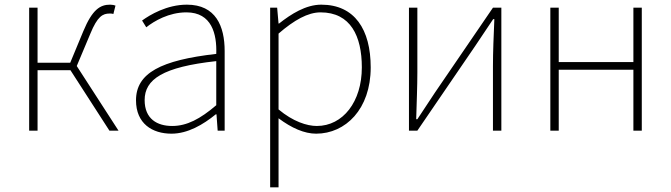

<svg xmlns="http://www.w3.org/2000/svg" viewBox="-20 -560 2876 823"><path d="M309 -277 367 -415C398 -491 421 -502 450 -502C458 -502 460 -502 466 -500L475 -536C471 -538 461 -540 452 -540C410 -540 376 -520 337 -426L281 -291H141V-527H105V0H141V-259H282L449 0H488Z M715 13C785 13 851 -26 905 -70H908L913 0H943V-341C943 -448 905 -540 781 -540C695 -540 622 -496 589 -472L607 -443C641 -470 704 -507 779 -507C888 -507 910 -414 907 -329C670 -302 563 -247 563 -130C563 -30 633 13 715 13ZM718 -20C654 -20 600 -50 600 -131C600 -220 678 -273 907 -298V-109C838 -50 781 -20 718 -20Z M1174 -416C1241 -474 1300 -507 1354 -507C1483 -507 1531 -405 1531 -271C1531 -124 1450 -20 1338 -20C1296 -20 1236 -39 1174 -91ZM1138 243H1174V-53C1230 -11 1285 13 1335 13C1461 13 1569 -92 1569 -271C1569 -434 1500 -540 1357 -540C1291 -540 1228 -500 1176 -459H1174L1168 -527H1138Z M1733 0H1769L2017 -363L2094 -478H2099C2096 -407 2093 -336 2093 -277V0H2129V-527H2093L1845 -164C1823 -131 1791 -82 1769 -49H1764C1766 -120 1769 -191 1769 -249V-527H1733Z M2339 0H2375V-261H2695V0H2731V-527H2695V-294H2375V-527H2339Z"/></svg>

Font: Noto Sans Japanese Thin
Style: Regular
Weight: 100
Designer: Ryoko NISHIZUKA (kana & ideographs); Paul D. Hunt (Latin, Greek & Cyrillic); Wenlong ZHANG (bopomofo); Sandoll Communica
Foundry: Adobe Systems Incorporated
Version: Version 1.000;PS 1;hotconv 1.0.78;makeotf.lib2.5.61930